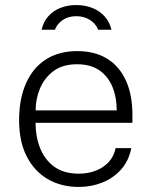

<svg xmlns="http://www.w3.org/2000/svg" viewBox="-20 -729 600 759"><path d="M120.5 -243.5Q120.5 -189.5 138.5 -143.8Q156.5 -98 194.2 -70.2Q232 -42.5 291 -42.5Q347 -42.5 387.2 -69.2Q427.5 -96 437 -143.5H499Q489 -92.5 458 -58.2Q427 -24 383.5 -7Q340 10 291.5 10Q222 10 168.8 -21Q115.5 -52 85.5 -111Q55.5 -170 55.5 -253.5Q55.5 -337.5 82.5 -399Q109.5 -460.5 161 -493.8Q212.5 -527 285.5 -527Q355 -527 403.8 -496.8Q452.5 -466.5 478 -410Q503.5 -353.5 503.5 -274.5V-243.5ZM121 -292.5H441.5Q441.5 -344 424.5 -385.5Q407.5 -427 372.8 -451Q338 -475 284.5 -475Q227.5 -475 191.2 -447.8Q155 -420.5 137.8 -378.5Q120.5 -336.5 121 -292.5ZM420.5 -611.5Q413.5 -641.5 394.5 -663.2Q375.5 -685 346.5 -697Q317.5 -709 281.5 -709Q247.5 -709 218.8 -697.8Q190 -686.5 170.8 -664.5Q151.5 -642.5 144.5 -611.5H197Q206 -635 228 -650Q250 -665 281.5 -665Q312.5 -665 335.8 -650Q359 -635 368 -611.5Z"/></svg>

Font: Public Sans Thin ExtraLight
Style: Regular
Weight: 250
Version: Version 1.007